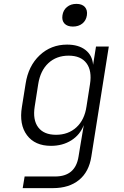

<svg xmlns="http://www.w3.org/2000/svg" viewBox="-20 -790 640 990"><path d="M97 180 107 120H264Q369 120 385 17L394 -38L412 -145Q393 -95 348 -66.5Q303 -38 243 -38Q160 -38 119 -93Q78 -148 93 -239L112 -358Q126 -450 184.5 -505Q243 -560 326 -560Q385 -560 420.5 -532.5Q456 -505 460 -456L475 -550H541L451 17Q439 96 387.5 138Q336 180 253 180ZM269 -95Q332 -95 374 -133.5Q416 -172 426 -241L444 -356Q455 -425 426 -464Q397 -503 334 -503Q271 -503 229.5 -464.5Q188 -426 177 -356L159 -241Q148 -172 177 -133.5Q206 -95 269 -95ZM356 -653Q327 -653 312.5 -668.5Q298 -684 302 -711Q306 -738 325.5 -754Q345 -770 374 -770Q403 -770 417.5 -754Q432 -738 428 -711Q424 -684 404.5 -668.5Q385 -653 356 -653Z"/></svg>

Font: NKDuy Mono ExtraLight
Style: Italic
Weight: 200
Italic angle: -9°
Monospace: yes
Designer: NKDuy
Foundry: NKDuy
Version: Version 2.251; ttfautohint (v1.8.4.7-5d5b)